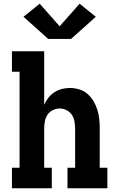

<svg xmlns="http://www.w3.org/2000/svg" viewBox="-20 -1010 640 1030"><path d="M44 0V-110H85V-625H44V-735H217V-448Q226 -468 239.5 -485.5Q253 -503 271.5 -515Q290 -527 311.5 -532.5Q333 -538 354 -538Q380 -538 405 -530.5Q430 -523 449 -506.5Q468 -490 481.5 -467.5Q495 -445 502.5 -420.5Q510 -396 512.5 -371Q515 -346 515 -320V-110H556V0H342V-110H383V-320Q383 -339 379.5 -358.5Q376 -378 365.5 -394Q355 -410 337 -419Q319 -428 300 -428Q281 -428 263 -419Q245 -410 234.5 -394Q224 -378 220.5 -358.5Q217 -339 217 -320V-110H258V0ZM239 -801 220 -818 106 -920 193 -990 300 -869 407 -990 494 -920 361 -801Z"/></svg>

Font: Iosevka Slab XBdEx
Style: Regular
Weight: 800
Width: 7
Monospace: yes
Designer: Belleve Invis
Foundry: Belleve Invis
Version: Version 11.1.0; ttfautohint (v1.8.3)